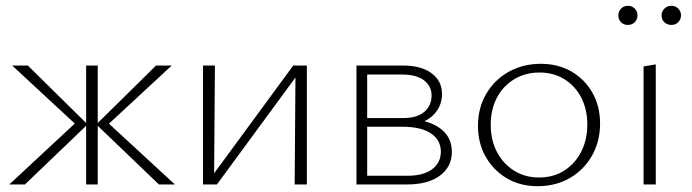

<svg xmlns="http://www.w3.org/2000/svg" viewBox="-20 -636 2386 662"><path d="M528 0 312 -207 518 -410H572L340 -195V-224L583 0ZM12 0 253 -224V-196L22 -410H76L282 -207L66 0ZM277 0V-410H317V0Z M996 0 999 -410H1038V0ZM680 0V-410H721L718 0ZM704 0V-19L991 -410H1015V-391L728 0Z M1209 0V-410H1370Q1432 -410 1468 -383.5Q1504 -357 1504 -312Q1504 -280 1487 -255Q1470 -230 1440 -216Q1410 -202 1368 -202L1374 -226Q1450 -226 1494 -196Q1538 -166 1538 -113Q1538 -61 1497 -30.5Q1456 0 1383 0ZM1246 -30H1385Q1440 -30 1470 -52.5Q1500 -75 1500 -113Q1500 -153 1466 -176Q1432 -199 1367 -199H1234V-229H1372Q1417 -229 1442.5 -250Q1468 -271 1468 -307Q1468 -339 1442 -359Q1416 -379 1366 -379H1246Z M1833 6Q1774 6 1728 -21Q1682 -48 1655 -95Q1628 -142 1628 -202Q1628 -264 1656.5 -312.5Q1685 -361 1734 -388.5Q1783 -416 1845 -416Q1904 -416 1950 -389.5Q1996 -363 2022.5 -316.5Q2049 -270 2049 -210Q2049 -148 2021 -99Q1993 -50 1944.5 -22Q1896 6 1833 6ZM1838 -24Q1889 -24 1926.5 -48.5Q1964 -73 1984.5 -114Q2005 -155 2005 -206Q2005 -260 1983.5 -300.5Q1962 -341 1925 -363.5Q1888 -386 1840 -386Q1791 -386 1752.5 -362.5Q1714 -339 1693 -298.5Q1672 -258 1672 -206Q1672 -152 1694 -111Q1716 -70 1753.5 -47Q1791 -24 1838 -24Z M2199 0V-407L2241 -414V0ZM2145 -550Q2131 -550 2121.5 -559Q2112 -568 2112 -583Q2112 -597 2121.5 -606.5Q2131 -616 2145 -616Q2159 -616 2168.5 -606.5Q2178 -597 2178 -583Q2178 -569 2168.5 -559.5Q2159 -550 2145 -550ZM2295 -550Q2281 -550 2271 -559Q2261 -568 2261 -583Q2261 -597 2271 -606.5Q2281 -616 2295 -616Q2309 -616 2318.5 -606.5Q2328 -597 2328 -583Q2328 -569 2318.5 -559.5Q2309 -550 2295 -550Z"/></svg>

Font: Ysabeau ExtraLight
Style: Regular
Weight: 250
Designer: Christian Thalmann (Catharsis Fonts)
Version: Version 2.002